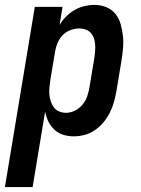

<svg xmlns="http://www.w3.org/2000/svg" viewBox="-53 -548 573 783"><path d="M-33 215 89 -520H202L190 -446Q201 -465 216.5 -480.5Q232 -496 251 -507Q270 -518 291 -523Q312 -528 332 -528Q358 -528 381 -518.5Q404 -509 418.5 -490.5Q433 -472 439.5 -448Q446 -424 448.5 -399.5Q451 -375 448.5 -349Q446 -323 442 -298L422 -178Q418 -155 412 -133Q406 -111 395.5 -90Q385 -69 370 -50.5Q355 -32 335 -18Q315 -4 292.5 2Q270 8 248 8Q225 8 204.5 1.5Q184 -5 168.5 -19.5Q153 -34 144 -53Q135 -72 131 -93L80 215ZM216 -88Q235 -88 253 -97Q271 -106 284 -122Q297 -138 303 -156.5Q309 -175 312 -193L332 -313Q334 -327 335 -340.5Q336 -354 335 -367Q334 -380 330 -392Q326 -404 317.5 -413.5Q309 -423 296.5 -427.5Q284 -432 271 -432Q253 -432 235 -425.5Q217 -419 203.5 -405.5Q190 -392 182.5 -374.5Q175 -357 172 -340L152 -220Q150 -205 148.5 -190Q147 -175 148.5 -161Q150 -147 154.5 -133.5Q159 -120 167 -109.5Q175 -99 188.5 -93.5Q202 -88 216 -88Z"/></svg>

Font: Iosevka Curly
Style: Bold Italic
Weight: 700
Italic angle: -9°
Monospace: yes
Designer: Belleve Invis
Foundry: Belleve Invis
Version: Version 22.1.2; ttfautohint (v1.8.4)